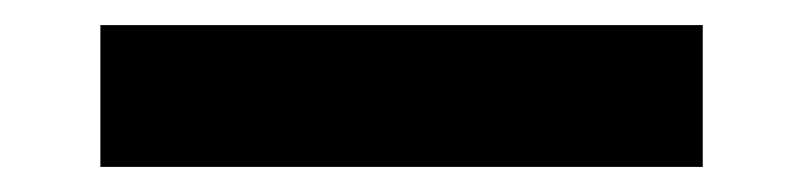

<svg xmlns="http://www.w3.org/2000/svg" viewBox="-20 5 640 153"><path d="M60 138V25H540V138Z"/></svg>

Font: Tiny
Style: Bold
Weight: 700
Monospace: yes
Designer: Philipp Nurullin, Konstantin Bulenkov
Foundry: JetBrains
Version: Version 2.251; ttfautohint (v1.8.4.7-5d5b)